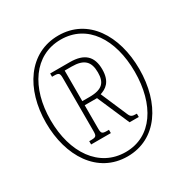

<svg xmlns="http://www.w3.org/2000/svg" viewBox="-168 -864 978 1012"><g transform="rotate(-30 321.0 -357.5)"><path d="M322 10C501 10 605 -151 605 -358C605 -563 503 -725 323 -725C143 -725 37 -563 37 -358C37 -156 140 10 322 10ZM325 -15C164 -15 65 -160 65 -359C65 -554 161 -700 323 -700C484 -700 577 -557 577 -358C577 -160 485 -15 325 -15ZM186 -141H306V-161H296C265 -161 260 -165 260 -196V-337H335L420 -141H476V-161C446 -161 439 -165 430 -187L362 -345C395 -356 435 -377 435 -455C435 -533 395 -573 305 -573H186V-553H195C227 -553 232 -549 232 -518V-196C232 -165 227 -161 195 -161H186ZM304 -362H260V-548H302C378 -548 407 -518 407 -452C407 -393 384 -362 304 -362Z"/></g></svg>

Font: Noto Serif Bengali ExtraCondensed Thin
Style: Regular
Weight: 100
Width: 2
Designer: Juan Bruce, Universal Thirst, Indian Type Foundry and the Monotype Design Team.
Foundry: Monotype Imaging Inc.
Version: Version 2.003